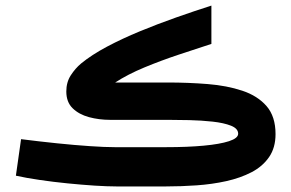

<svg xmlns="http://www.w3.org/2000/svg" viewBox="-20 -670 1046 690"><path d="M577.6 0H397.5Q366.2 0 320.3 -2.9Q274.4 -5.9 223.1 -11Q171.9 -16.1 123.3 -23.2Q74.7 -30.3 37.1 -38.6L55.7 -169.9Q121.1 -161.6 185.1 -155Q249 -148.4 303.2 -144.8Q357.4 -141.1 392.6 -141.1H577.1Q653.8 -141.1 711.9 -146.5Q770 -151.9 803 -162.6Q835.9 -173.3 835.9 -189.5Q835.9 -208 810.1 -218.3Q784.2 -228.5 744.1 -232.9Q704.1 -237.3 661.1 -238.3Q618.2 -239.3 584 -239.3H375.5Q335.9 -239.3 299.8 -249Q263.7 -258.8 241 -281Q218.3 -303.2 218.3 -341.3Q218.3 -374.5 234.4 -399.4Q250.5 -424.3 271.5 -441.9Q309.6 -473.1 364.3 -502.2Q418.9 -531.2 482.9 -557.6Q546.9 -584 612.8 -607.2Q678.7 -630.4 739.7 -649.9V-512.2Q685.5 -494.6 622.3 -473.6Q559.1 -452.6 499 -427.7Q439 -402.8 394 -373.5H582.5Q657.2 -373.5 726.6 -367.9Q795.9 -362.3 850.8 -344Q905.8 -325.7 938 -288.6Q970.2 -251.5 970.2 -188Q970.2 -139.2 947 -105.5Q923.8 -71.8 883.8 -51Q843.8 -30.3 793 -19Q742.2 -7.8 686.8 -3.9Q631.3 0 577.6 0Z"/></svg>

Font: Vazirmatn RD UI ExtraBold
Style: Regular
Weight: 800
Designer: Saber Rastikerdar
Foundry: Saber Rastikerdar
Version: Version 33.003